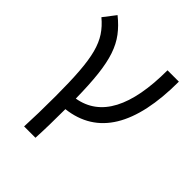

<svg xmlns="http://www.w3.org/2000/svg" viewBox="-212 -661 1010 1010"><g transform="rotate(45 293.0 -156.0)"><path d="M138.7 224.6Q141.1 176.8 142.3 119.4Q143.6 62 143.6 -4.9Q143.6 -113.3 137.9 -188.2Q132.3 -263.2 118.7 -314.5Q105 -365.7 81.1 -402.1Q57.1 -438.5 20 -469.2L72.3 -537.1Q115.7 -502.4 145 -463.6Q174.3 -424.8 191.9 -372.8Q209.5 -320.8 217.8 -247.6Q226.1 -174.3 227.5 -71.3Q463.4 -111.3 463.4 -517.6H547.9Q547.9 -30.3 228 6.8Q228 69.8 226.8 124.3Q225.6 178.7 223.1 224.6Z"/></g></svg>

Font: CaskaydiaMono NF SemiLight
Style: Regular
Weight: 350
Designer: Aaron Bell
Foundry: Saja Typeworks
Version: Version 2111.001; ttfautohint (v1.8.4);Nerd Fonts 3.1.1